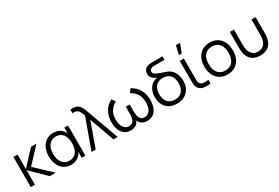

<svg xmlns="http://www.w3.org/2000/svg" viewBox="73 -1871 4322 2978"><g transform="rotate(-30 2234.0 -382.0)"><path d="M69.5 0H144V-260L409 0H516L230 -270L483 -540H385L144 -280V-540H70Z M789 15C878.5 15 948 -29.5 981.5 -105V0H1047.5V-540H981.5V-436.5C948.5 -511 881 -555 791 -555C636 -555 548.5 -431.5 548.5 -270C548.5 -108.5 636 15 789 15ZM796.5 -53.5C682.5 -53.5 626.5 -148 626.5 -270.5C626.5 -396.5 684 -486.5 797 -486.5C909.5 -486.5 965 -397.5 965 -270.5C965 -145.5 910 -53.5 796.5 -53.5Z M1157.5 0H1232L1391.5 -444L1550 0H1625.5L1429.5 -540C1398 -628.5 1371 -712.5 1294 -729.5C1274 -734.5 1248 -735 1235 -735H1202V-670H1227C1305 -670 1320 -627.5 1353.5 -540Z M1857.5 15.5C1922 15.5 1979 -12.5 2003.5 -78C2028.5 -12.5 2085.5 15.5 2150.5 15.5C2283 15.5 2352 -92 2352 -242.5C2352 -381 2298 -488 2176 -555L2130 -493.5C2230.5 -434.5 2274 -361.5 2274 -247.5C2274 -141 2233 -55 2143 -55C2051 -55 2038.5 -139 2038.5 -234.5V-343.5H1969V-234.5C1969 -138 1956 -55 1864.5 -55C1776.5 -55 1733.5 -138 1733.5 -247.5C1733.5 -359.5 1775 -433.5 1877 -493.5L1831 -555C1711 -489 1655.5 -383.5 1655.5 -243C1655.5 -94.5 1722 15.5 1857.5 15.5Z M2686.5 14.5C2848 14.5 2943.5 -93.5 2943.5 -250C2943.5 -375 2882 -470 2773.5 -501.5C2662 -539 2582 -560.5 2582 -614.5C2582 -643.5 2603 -661 2633 -668.5C2647.5 -671.5 2664.5 -673 2684 -673H2853V-735H2667.5C2649.5 -735 2629.5 -735 2608 -730.5C2537.5 -717.5 2509.5 -668 2509.5 -617C2509.5 -551 2556.5 -514.5 2614 -490C2498.5 -471.5 2432 -373.5 2432 -244.5C2432 -89.5 2527 14.5 2686.5 14.5ZM2688 -56C2574.5 -56 2514.5 -130.5 2514.5 -250C2514.5 -366 2571 -443.5 2688 -443.5C2803 -443.5 2861.5 -369.5 2861.5 -251.5C2861.5 -133.5 2803.5 -56 2688 -56Z M3118.5 -780 3083 -625H3133.5L3193 -780ZM3172 4.5C3204.5 9.5 3252.5 8.5 3288 0V-64.5C3260 -59 3227 -57.5 3198.5 -60.5C3170 -63.5 3148 -74.5 3133.5 -100.5C3120 -126.5 3122.5 -152.5 3122.5 -198.5V-540H3049V-195.5C3049 -140 3046.5 -102.5 3067 -63.5C3090 -20 3128 -1.5 3172 4.5Z M3590 15C3750 15 3846 -100.5 3846 -270.5C3846 -437.5 3752 -555 3590 -555C3432 -555 3334.5 -440.5 3334.5 -270.5C3334.5 -103 3429 15 3590 15ZM3590 -55.5C3473 -55.5 3412.5 -140.5 3412.5 -270.5C3412.5 -396.5 3469 -484.5 3590 -484.5C3709 -484.5 3768 -400.5 3768 -270.5C3768 -143 3710 -55.5 3590 -55.5Z M3946 -246.5C3946 -110 4001.5 13.5 4176.5 13.5C4351.5 13.5 4407.5 -110 4407.5 -246.5V-540H4333.5V-264.5C4333.5 -145.5 4290 -56.5 4176.5 -56.5C4063.5 -56.5 4020 -145.5 4020 -264.5V-540H3946Z"/></g></svg>

Font: Hauora
Style: Regular
Weight: 400
Designer: Mikhail Sharanda
Foundry: WCYS & Co.
Version: Version 1.010